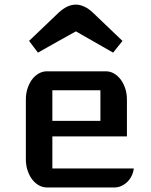

<svg xmlns="http://www.w3.org/2000/svg" viewBox="-20 -825 663 845"><path d="M93.8 -387.2Q93.8 -413.1 101.1 -435.5Q108.4 -458 120.8 -474.9Q133.3 -491.7 150.4 -501.5Q167.5 -511.2 186.5 -511.2H445.8Q464.8 -511.2 481.7 -501.5Q498.5 -491.7 511.2 -474.9Q523.9 -458 531.2 -435.5Q538.6 -413.1 538.6 -387.2V-224.6H210.4V-83.5H568.8Q566.9 -66.4 559.3 -51Q551.8 -35.6 540.3 -24.4Q528.8 -13.2 514.2 -6.6Q499.5 0 483.4 0H186.5Q167.5 0 150.4 -9.8Q133.3 -19.5 120.8 -36.4Q108.4 -53.2 101.1 -75.7Q93.8 -98.1 93.8 -124ZM421.9 -293V-427.7H210.4V-293ZM314 -687Q272.9 -664.6 230.7 -640.6Q188.5 -616.7 147 -593.3Q136.2 -608.4 127.2 -619.6Q118.2 -630.9 107.9 -645L237.3 -768.6Q257.3 -787.1 276.1 -795.9Q294.9 -804.7 314 -804.7Q331.1 -804.7 350.3 -796.1Q369.6 -787.6 389.6 -768.6L519 -645Q513.2 -637.2 508.1 -631.1Q502.9 -625 498.3 -619.1Q493.7 -613.3 488.8 -607.2Q483.9 -601.1 478 -593.3Z"/></svg>

Font: Atomic Age
Style: Regular
Weight: 400
Version: Version 1.007; ttfautohint (v1.4.1) -l 6 -r 46 -G 0 -x 0 -H 